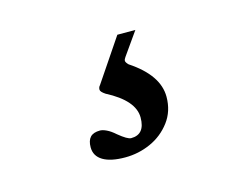

<svg xmlns="http://www.w3.org/2000/svg" viewBox="-48 -72 455 360"><g transform="rotate(-15 180.0 108.0)"><path d="M157 221Q129 221 114 212Q99 203 99 186Q99 173 105 166.5Q111 160 124 160Q129 160 136.5 163.5Q144 167 153 175Q170 189 177 189Q204 189 204 156Q204 123 152 96Q143 90 143 86Q143 81 146 78L202 -5H237L206 39Q203 43 203 46Q203 49 208 54Q261 89 261 131Q261 159 245.5 179.5Q230 200 206.5 210.5Q183 221 157 221Z"/></g></svg>

Font: Junicode VF
Style: Regular
Weight: 400
Designer: Peter S. Baker
Version: Version 2.213